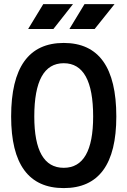

<svg xmlns="http://www.w3.org/2000/svg" viewBox="-20 -914 626 943"><path d="M293 9.8Q34.7 9.8 34.7 -341.8Q34.7 -703.1 293 -703.1Q551.3 -703.1 551.3 -341.8Q551.3 9.8 293 9.8ZM293 -89.8Q437.5 -89.8 437.5 -341.8Q437.5 -603.5 293 -603.5Q148.4 -603.5 148.4 -341.8Q148.4 -89.8 293 -89.8ZM320.8 -771.5 395 -893.6H542.5L444.8 -771.5ZM118.2 -771.5 192.4 -893.6H338.4L242.2 -771.5Z"/></svg>

Font: Cascadia Mono Medium
Style: Regular
Weight: 500
Monospace: yes
Designer: Aaron Bell
Foundry: Saja Typeworks
Version: Version 2407.024